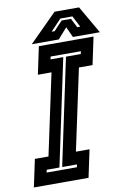

<svg xmlns="http://www.w3.org/2000/svg" viewBox="-118 -915 654 972"><g transform="rotate(-10 209.0 -429.0)"><path d="M-24.5 0 5.5 -141.5H75.5L164.5 -558.5H94.5L124.5 -700H405.5L375.5 -558.5H305.5L216.5 -141.5H286.5L256.5 0ZM52 -63H207.5L210.5 -77H134.5L250.5 -624H326.5L329.5 -638H174L171 -624H236.5L120.5 -77H55ZM233 -858H359L441 -716H302.5L277.5 -770L229.5 -716H91ZM256 -819 201 -761H216.5L260.5 -808H308.5L332.5 -761H348L318 -819Z"/></g></svg>

Font: Tourney Condensed Regular
Style: Bold Italic
Weight: 700
Width: 3
Italic angle: -12°
Designer: Tyler Finck
Foundry: Etcetera Type Co
Version: Version 1.010; ttfautohint (v1.8.3)